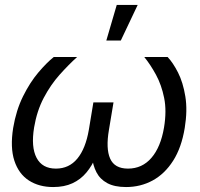

<svg xmlns="http://www.w3.org/2000/svg" viewBox="-20 -755 816 783"><path d="M196.8 7.8Q139.2 7.8 97.7 -19Q56.2 -45.9 38.6 -99.6Q21 -153.3 33.7 -233.4Q45.9 -305.7 74 -362.3Q102.1 -418.9 136.2 -459.2Q170.4 -499.5 199.2 -522.5H294.4Q259.8 -491.2 223.1 -450.2Q186.5 -409.2 158.4 -356Q130.4 -302.7 119.1 -235.4Q106 -155.3 129.2 -111.3Q152.3 -67.4 208 -67.4Q261.7 -67.4 295.4 -108.2Q329.1 -148.9 342.3 -225.6L360.8 -337.4H442.9L424.3 -225.6Q411.1 -148.9 429.2 -108.2Q447.3 -67.4 502 -67.4Q559.6 -67.4 597.4 -111.1Q635.3 -154.8 648.9 -234.9Q660.2 -302.7 649.4 -355.7Q638.7 -408.7 616.2 -450Q593.8 -491.2 568.4 -522.5H663.6Q685.5 -499.5 706.1 -459Q726.6 -418.5 735.8 -361.8Q745.1 -305.2 733.4 -233.4Q720.2 -152.8 686 -99.4Q651.9 -45.9 602.5 -19Q553.2 7.8 494.1 7.8Q446.8 7.8 417.2 -8.3Q387.7 -24.4 373.3 -52.5Q358.9 -80.6 355 -116.7H371.1Q356 -79.6 332.3 -51.3Q308.6 -22.9 275.4 -7.6Q242.2 7.8 196.8 7.8ZM413.6 -589.8 456.1 -734.9H541.5L472.7 -589.8Z"/></svg>

Font: Inter 28pt
Style: Italic
Weight: 400
Italic angle: -9.3988°
Designer: Rasmus Andersson
Foundry: rsms
Version: Version 4.001;git-66647c0bb